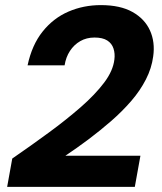

<svg xmlns="http://www.w3.org/2000/svg" viewBox="-20 -732 634 752"><path d="M8 0 28 -111Q102 -162 171.5 -213Q241 -264 297 -313Q353 -362 388 -408.5Q423 -455 428 -499Q431 -522 424.5 -542Q418 -562 400 -573.5Q382 -585 350 -585Q319 -585 294.5 -571Q270 -557 254 -532.5Q238 -508 233 -476H88Q105 -556 147 -608.5Q189 -661 248 -686.5Q307 -712 375 -712Q451 -712 499 -685Q547 -658 567.5 -612.5Q588 -567 580 -511Q574 -465 551.5 -421Q529 -377 494 -336.5Q459 -296 416 -258.5Q373 -221 327 -186.5Q281 -152 236 -122H530L508 0Z"/></svg>

Font: DM Sans 11pt Black
Style: Italic
Weight: 900
Italic angle: -10°
Version: Version 4.004;gftools[0.9.30]